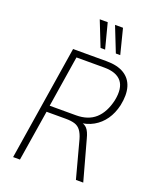

<svg xmlns="http://www.w3.org/2000/svg" viewBox="-166 -1014 899 1109"><g transform="rotate(20 284.0 -459.5)"><path d="M53 0 165 -705H371Q438 -705 479 -680Q520 -655 534 -608Q548 -561 534 -494Q522 -442 495.5 -404Q469 -366 429.5 -343.5Q390 -321 338 -317L345 -324L351 -323Q375 -321 390.5 -303.5Q406 -286 416 -247L484 0H439L378 -228Q369 -260 355 -279Q341 -298 319 -305Q297 -312 263 -312H145L95 0ZM150 -351H312Q386 -351 430.5 -391Q475 -431 493 -509Q509 -588 477.5 -627Q446 -666 371 -666H200ZM406 -765 345 -919H394L433 -765ZM312 -765 251 -919H300L340 -765Z"/></g></svg>

Font: Nunito Sans 10pt Condensed ExtraLight
Style: Italic
Weight: 250
Width: 3
Italic angle: -9°
Designer: Vernon Adams
Foundry: Vernon Adams
Version: Version 3.101;gftools[0.9.27]